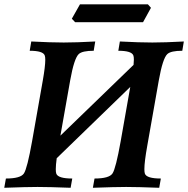

<svg xmlns="http://www.w3.org/2000/svg" viewBox="-30 -890 891 910"><path d="M724.6 0Q621.1 -3.9 567.9 -3.9Q516.6 -3.9 410.2 0L418 -43.9Q487.3 -43.9 503.2 -67.9Q519 -91.8 542 -220.7L587.4 -478L238.8 -140.1Q234.4 -107.4 234.4 -87.9Q234.4 -73.7 236.8 -66.9Q245.1 -43.9 312.5 -43.9L304.7 0Q201.2 -3.9 147.9 -3.9Q96.7 -3.9 -9.8 0L-2 -43.9Q67.4 -43.9 83.3 -67.9Q99.1 -91.8 122.1 -220.7L172.9 -508.8Q184.6 -575.7 184.6 -606.4Q184.6 -620.6 182.1 -627Q174.3 -649.4 110.8 -649.4L118.2 -693.4Q211.4 -688.5 272 -688.5Q331.5 -688.5 421.4 -693.4L414.1 -649.4Q359.9 -649.4 343.3 -633.8Q321.3 -613.3 302.7 -509.3L256.3 -247.1L603 -582.5Q604.5 -597.2 604.5 -607.4Q604.5 -620.6 602.1 -627Q594.2 -649.4 530.8 -649.4L538.1 -693.4Q631.3 -688.5 691.9 -688.5Q751.5 -688.5 841.3 -693.4L834 -649.4Q779.8 -649.4 763.2 -633.8Q741.2 -613.3 722.7 -509.3L668 -199.2Q654.3 -122.6 654.3 -88.4Q654.3 -73.7 656.7 -66.9Q665 -43.9 732.4 -43.9ZM647.9 -784.7H326.2L310.5 -801.3L349.1 -869.6H670.9L685.5 -853Z"/></svg>

Font: Kelvinch
Style: Bold Italic
Weight: 700
Italic angle: -10°
Designer: Paul James Miller
Foundry: High-Logic / Made with FontCreator
Version: Version 3.30 September 23, 2016